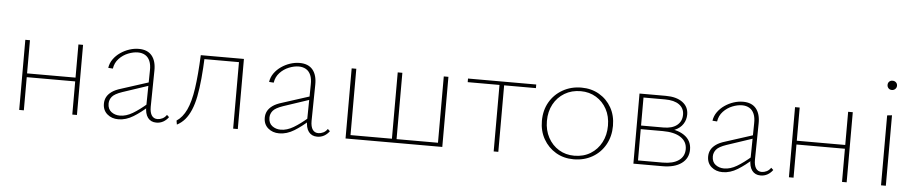

<svg xmlns="http://www.w3.org/2000/svg" viewBox="-38 -859 5320 1113"><g transform="rotate(5 2621.5 -302.5)"><path d="M399 0V-408H426V0ZM90 0V-408H117V0ZM103 -193V-215H412V-193Z M888 4Q856 4 838.5 -19Q821 -42 822 -87L825 -293Q826 -327 816.5 -349Q807 -371 789 -381.5Q771 -392 747 -392Q720 -392 690 -380Q660 -368 637.5 -344Q615 -320 610 -286L583 -288Q587 -316 603.5 -339Q620 -362 644 -378.5Q668 -395 695.5 -404Q723 -413 750 -413Q801 -413 826.5 -382Q852 -351 851 -295L848 -84Q848 -51 859.5 -34Q871 -17 893 -17Q907 -17 921.5 -24Q936 -31 946 -46L959 -34Q946 -16 928 -6Q910 4 888 4ZM667 4Q628 4 602 -18.5Q576 -41 576 -79Q576 -100 585 -117.5Q594 -135 614 -149.5Q634 -164 668 -174L836 -228L841 -210L676 -155Q632 -140 617.5 -122Q603 -104 603 -82Q603 -50 624 -34Q645 -18 674 -18Q710 -18 748 -40.5Q786 -63 832 -103L838 -87Q797 -49 754 -22.5Q711 4 667 4Z M1008 5 1004 -18Q1039 -41 1061 -88Q1083 -135 1094.5 -213.5Q1106 -292 1111 -408H1135Q1132 -333 1126.5 -274Q1121 -215 1112 -169Q1103 -123 1088.5 -89Q1074 -55 1054.5 -32Q1035 -9 1008 5ZM1335 0V-408H1362V0ZM1125 -387V-408H1347V-387Z M1824 4Q1792 4 1774.5 -19Q1757 -42 1758 -87L1761 -293Q1762 -327 1752.5 -349Q1743 -371 1725 -381.5Q1707 -392 1683 -392Q1656 -392 1626 -380Q1596 -368 1573.5 -344Q1551 -320 1546 -286L1519 -288Q1523 -316 1539.5 -339Q1556 -362 1580 -378.5Q1604 -395 1631.5 -404Q1659 -413 1686 -413Q1737 -413 1762.5 -382Q1788 -351 1787 -295L1784 -84Q1784 -51 1795.5 -34Q1807 -17 1829 -17Q1843 -17 1857.5 -24Q1872 -31 1882 -46L1895 -34Q1882 -16 1864 -6Q1846 4 1824 4ZM1603 4Q1564 4 1538 -18.5Q1512 -41 1512 -79Q1512 -100 1521 -117.5Q1530 -135 1550 -149.5Q1570 -164 1604 -174L1772 -228L1777 -210L1612 -155Q1568 -140 1553.5 -122Q1539 -104 1539 -82Q1539 -50 1560 -34Q1581 -18 1610 -18Q1646 -18 1684 -40.5Q1722 -63 1768 -103L1774 -87Q1733 -49 1690 -22.5Q1647 4 1603 4Z M2002 0V-22H2270V0ZM1989 0V-408H2016V0ZM2525 0V-408H2552V0ZM2270 0V-22H2538V0ZM2257 0V-408H2284V0Z M2851 0V-408H2878V0ZM2666 -387V-408H3063V-387Z M3316 5Q3258 5 3212.5 -22Q3167 -49 3140.5 -95.5Q3114 -142 3114 -201Q3114 -263 3141.5 -310.5Q3169 -358 3217.5 -385.5Q3266 -413 3326 -413Q3384 -413 3429.5 -386.5Q3475 -360 3501 -314Q3527 -268 3527 -208Q3527 -147 3500 -98.5Q3473 -50 3425 -22.5Q3377 5 3316 5ZM3318 -16Q3372 -16 3412.5 -41Q3453 -66 3475.5 -109Q3498 -152 3498 -206Q3498 -261 3475.5 -302.5Q3453 -344 3413.5 -368Q3374 -392 3324 -392Q3271 -392 3230 -367.5Q3189 -343 3166 -300.5Q3143 -258 3143 -203Q3143 -149 3166 -106.5Q3189 -64 3228.5 -40Q3268 -16 3318 -16Z M3664 0V-408H3817Q3879 -408 3914.5 -382Q3950 -356 3950 -311Q3950 -280 3934 -255.5Q3918 -231 3888.5 -218Q3859 -205 3818 -205L3821 -222Q3897 -222 3940.5 -192.5Q3984 -163 3984 -110Q3984 -59 3944 -29.5Q3904 0 3833 0ZM3689 -21H3833Q3893 -21 3926 -44.5Q3959 -68 3959 -110Q3959 -154 3922 -178.5Q3885 -203 3817 -203H3680V-224H3820Q3870 -224 3898 -246.5Q3926 -269 3926 -308Q3926 -345 3897 -366Q3868 -387 3814 -387H3689Z M4404 4Q4372 4 4354.5 -19Q4337 -42 4338 -87L4341 -293Q4342 -327 4332.5 -349Q4323 -371 4305 -381.5Q4287 -392 4263 -392Q4236 -392 4206 -380Q4176 -368 4153.5 -344Q4131 -320 4126 -286L4099 -288Q4103 -316 4119.5 -339Q4136 -362 4160 -378.5Q4184 -395 4211.5 -404Q4239 -413 4266 -413Q4317 -413 4342.5 -382Q4368 -351 4367 -295L4364 -84Q4364 -51 4375.5 -34Q4387 -17 4409 -17Q4423 -17 4437.5 -24Q4452 -31 4462 -46L4475 -34Q4462 -16 4444 -6Q4426 4 4404 4ZM4183 4Q4144 4 4118 -18.5Q4092 -41 4092 -79Q4092 -100 4101 -117.5Q4110 -135 4130 -149.5Q4150 -164 4184 -174L4352 -228L4357 -210L4192 -155Q4148 -140 4133.5 -122Q4119 -104 4119 -82Q4119 -50 4140 -34Q4161 -18 4190 -18Q4226 -18 4264 -40.5Q4302 -63 4348 -103L4354 -87Q4313 -49 4270 -22.5Q4227 4 4183 4Z M4878 0V-408H4905V0ZM4569 0V-408H4596V0ZM4582 -193V-215H4891V-193Z M5105 0V-407L5133 -410V0ZM5119 -556Q5107 -556 5099.5 -564Q5092 -572 5092 -583Q5092 -595 5099.5 -602.5Q5107 -610 5119 -610Q5131 -610 5139 -602.5Q5147 -595 5147 -583Q5147 -572 5139 -564Q5131 -556 5119 -556Z"/></g></svg>

Font: Ysabeau Office Thin
Style: Regular
Weight: 250
Designer: Christian Thalmann (Catharsis Fonts)
Version: Version 2.001;gftools[0.9.30]; featfreeze: tnum,lnum,ss02